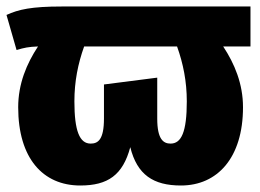

<svg xmlns="http://www.w3.org/2000/svg" viewBox="-20 -553 800 591"><path d="M751 -533H170C77 -533 37 -524 0 -507L31 -399C54 -406 68 -409 97 -410C62 -357 36 -295 36 -223C36 -66 112 18 227 18C312 18 358 -14 381 -100C402 -15 452 18 537 18C649 18 728 -67 728 -223C728 -295 702 -357 667 -410H751ZM555 -241C555 -146 538 -111 505 -111C483 -111 464 -124 464 -188V-314L300 -293V-188C300 -122 281 -111 259 -111C225 -111 209 -150 209 -241C209 -302 220 -357 239 -410H525C544 -357 555 -302 555 -241Z"/></svg>

Font: Fira Sans ExtraBold
Style: Regular
Weight: 800
Designer: bBox Type GmbH & Carrois Corporate GbR & Edenspiekermann AG
Foundry: bBox Type GmbH & Carrois Corporate GbR & Edenspiekermann AG
Version: Version 4.300;PS 004.300;hotconv 1.0.88;makeotf.lib2.5.64775